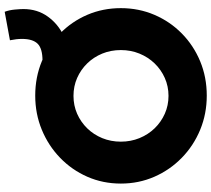

<svg xmlns="http://www.w3.org/2000/svg" viewBox="-62 -836 906 823"><g transform="rotate(-90 391.5 -425.0)"><path d="M392.6 7.8Q314.5 7.8 246.1 -20.5Q177.7 -48.8 126 -99.4Q74.2 -149.9 44.9 -216.8Q15.6 -283.7 15.6 -360.4Q15.6 -437.5 44.9 -504.2Q74.2 -570.8 126 -620.8Q177.7 -670.9 246.1 -699.2Q314.5 -727.5 392.6 -727.5Q471.7 -727.5 539.8 -699.2Q607.9 -670.9 659.2 -620.8Q710.4 -570.8 739 -504.2Q767.6 -437.5 767.6 -360.4Q767.6 -283.7 739 -216.8Q710.4 -149.9 659.2 -99.4Q607.9 -48.8 539.8 -20.5Q471.7 7.8 392.6 7.8ZM391.6 -156.2Q432.6 -156.2 468.3 -172.1Q503.9 -188 530.8 -215.8Q557.6 -243.7 572.8 -280.8Q587.9 -317.9 587.9 -360.4Q587.9 -403.3 572.8 -440.2Q557.6 -477.1 530.8 -504.6Q503.9 -532.2 468.3 -547.9Q432.6 -563.5 391.6 -563.5Q350.6 -563.5 314.9 -547.9Q279.3 -532.2 252.4 -504.6Q225.6 -477.1 210.4 -440.2Q195.3 -403.3 195.3 -360.4Q195.3 -317.9 210.4 -280.8Q225.6 -243.7 252.4 -215.8Q279.3 -188 314.9 -172.1Q350.6 -156.2 391.6 -156.2ZM543.9 -585.9 542 -696.3Q594.7 -696.3 615.2 -717.3Q635.7 -738.3 635.7 -784.2Q635.7 -795.9 634.3 -808.6Q632.8 -821.3 629.9 -835.9L752 -858.4Q759.3 -838.9 761.5 -815.2Q763.7 -791.5 763.7 -778.3Q763.7 -718.3 731.4 -673.6Q699.2 -628.9 648.7 -605.5Q598.1 -582 543.9 -585.9Z"/></g></svg>

Font: Reddit Sans Black
Style: Regular
Weight: 900
Version: Version 1.014